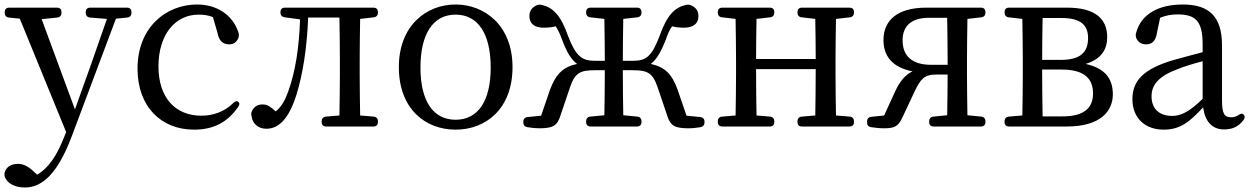

<svg xmlns="http://www.w3.org/2000/svg" viewBox="-29 -555 5560 853"><path d="M82 278C161 278 229 212 290 50L486 -472L536 -477C548 -478 555 -486 555 -498V-501C555 -514 548 -521 535 -521H372C359 -521 352 -514 352 -501V-498C352 -486 359 -478 371 -477L446 -471L378 -276L304 -69L156 -470L225 -477C237 -478 244 -486 244 -498V-501C244 -514 237 -521 224 -521H12C-1 -521 -8 -514 -8 -501V-498C-8 -486 -1 -478 11 -477L59 -472L265 32L255 56C225 133 188 191 136 221L124 210C99 186 77 173 51 173C26 173 4 182 -6 205C-10 214 -10 220 -8 229C3 263 42 278 82 278Z M833 21C924 21 984 -15 1029 -80C1036 -90 1036 -97 1029 -103C1023 -108 1015 -105 1006 -96C968 -59 919 -41 865 -41C751 -41 675 -120 675 -260C675 -402 750 -490 853 -490C876 -490 898 -487 917 -479L937 -410C944 -371 963 -358 990 -358C1008 -358 1021 -366 1030 -386C1033 -395 1033 -403 1030 -412C1004 -490 933 -535 847 -535C709 -535 582 -434 582 -250C582 -80 688 21 833 21Z M1154 17C1207 17 1253 -23 1288 -134C1316 -224 1335 -342 1340 -477H1479C1480 -421 1481 -339 1481 -287V-228C1481 -176 1480 -98 1479 -42L1419 -37C1407 -36 1400 -28 1400 -16V-13C1400 0 1407 7 1420 7H1630C1643 7 1650 0 1650 -13V-16C1650 -28 1643 -36 1631 -37L1571 -42C1570 -98 1569 -177 1569 -228V-287C1569 -337 1570 -415 1571 -471L1631 -478C1643 -479 1650 -487 1650 -499V-501C1650 -514 1643 -521 1630 -521H1237C1224 -521 1217 -514 1217 -501V-499C1217 -487 1224 -480 1236 -478L1304 -469C1300 -343 1283 -236 1252 -150C1237 -108 1223 -83 1196 -60C1173 -81 1158 -91 1139 -91C1119 -91 1105 -85 1093 -67C1088 -58 1086 -51 1088 -42C1092 -3 1121 17 1154 17Z M1995 21C2128 21 2248 -70 2248 -257C2248 -442 2124 -535 1995 -535C1866 -535 1743 -442 1743 -257C1743 -70 1862 21 1995 21ZM1839 -255C1839 -406 1896 -490 1995 -490C2094 -490 2151 -406 2151 -255C2151 -105 2094 -23 1995 -23C1896 -23 1839 -105 1839 -255Z M2296 -14V-11C2296 1 2302 8 2314 10C2332 13 2350 15 2366 15C2427 15 2447 4 2461 -42L2504 -169C2526 -232 2549 -243 2615 -243H2658C2658 -173 2657 -96 2656 -43L2594 -37C2582 -36 2575 -28 2575 -16V-13C2575 0 2582 7 2595 7H2801C2814 7 2821 0 2821 -13V-16C2821 -28 2814 -36 2802 -37L2740 -43C2739 -97 2738 -173 2738 -243H2782C2847 -243 2870 -232 2892 -169L2935 -42C2949 4 2969 15 3031 15C3047 15 3064 13 3083 10C3095 8 3101 0 3101 -12V-14C3101 -26 3094 -34 3082 -35L3021 -41L2982 -155C2956 -228 2923 -258 2862 -271C2887 -289 2907 -323 2929 -379C2938 -405 2945 -422 2957 -438C2973 -434 2990 -432 3011 -432C3048 -432 3074 -448 3074 -483C3074 -507 3062 -522 3042 -531C3034 -535 3027 -535 3017 -533C2968 -521 2934 -487 2902 -397C2867 -304 2841 -285 2785 -285H2738C2738 -344 2739 -419 2740 -471L2802 -478C2814 -479 2821 -487 2821 -499V-501C2821 -514 2814 -521 2801 -521H2595C2582 -521 2575 -514 2575 -501V-499C2575 -487 2582 -479 2594 -478L2656 -471C2657 -419 2658 -344 2658 -285H2612C2558 -285 2529 -304 2494 -397C2462 -488 2428 -521 2379 -533C2369 -535 2362 -535 2354 -531C2335 -522 2323 -507 2323 -484C2323 -448 2348 -432 2385 -432C2406 -432 2423 -434 2440 -438C2451 -421 2459 -404 2468 -379C2489 -322 2510 -289 2535 -271C2474 -258 2441 -228 2414 -155L2375 -41L2315 -35C2303 -34 2296 -26 2296 -14Z M3180 7H3391C3404 7 3411 0 3411 -13V-16C3411 -28 3404 -36 3392 -37L3332 -42C3331 -97 3330 -175 3330 -248H3595C3595 -175 3594 -97 3593 -42L3533 -37C3521 -36 3514 -28 3514 -16V-13C3514 0 3521 7 3534 7H3745C3758 7 3765 0 3765 -13V-16C3765 -28 3758 -36 3746 -37L3685 -42C3684 -98 3683 -177 3683 -228V-287C3683 -337 3684 -415 3685 -471L3746 -478C3758 -479 3765 -487 3765 -499V-501C3765 -514 3758 -521 3745 -521H3534C3521 -521 3514 -514 3514 -501V-499C3514 -487 3521 -479 3533 -478L3593 -471C3594 -420 3595 -349 3595 -293H3330C3330 -349 3331 -420 3332 -471L3392 -478C3404 -479 3411 -487 3411 -499V-501C3411 -514 3404 -521 3391 -521H3180C3167 -521 3160 -514 3160 -501V-499C3160 -487 3167 -479 3179 -478L3239 -471C3240 -415 3241 -337 3241 -287V-228C3241 -176 3240 -98 3239 -42L3179 -37C3167 -36 3160 -28 3160 -16V-13C3160 0 3167 7 3180 7Z M4329 -521H4086C3957 -521 3896 -464 3896 -377C3896 -308 3933 -256 4025 -238C3992 -222 3968 -193 3947 -147L3899 -42L3842 -36C3830 -35 3823 -27 3823 -15V-11C3823 1 3829 8 3841 10C3861 13 3880 15 3899 15C3950 15 3963 4 3982 -37L4035 -150C4061 -203 4076 -224 4132 -224H4181C4181 -166 4180 -93 4179 -43L4118 -37C4106 -36 4099 -28 4099 -16V-13C4099 0 4106 7 4119 7H4329C4342 7 4349 0 4349 -13V-16C4349 -28 4342 -36 4330 -37L4269 -43C4268 -98 4267 -177 4267 -228V-287C4267 -337 4268 -415 4269 -471L4330 -478C4342 -479 4349 -487 4349 -499V-501C4349 -514 4342 -521 4329 -521ZM3981 -376C3981 -438 4018 -476 4099 -476H4179C4180 -420 4181 -338 4181 -287V-267H4109C4023 -267 3981 -306 3981 -376Z M4434 -16V-13C4434 0 4441 7 4454 7H4711C4861 7 4915 -62 4915 -136C4915 -206 4880 -252 4794 -271C4867 -293 4890 -339 4890 -390C4890 -471 4837 -521 4712 -521H4454C4441 -521 4434 -514 4434 -501V-499C4434 -487 4441 -479 4453 -478L4513 -471C4514 -415 4515 -337 4515 -287V-228C4515 -176 4514 -98 4513 -42L4453 -37C4441 -36 4434 -28 4434 -16ZM4601 -228V-246H4687C4791 -246 4827 -204 4827 -139C4827 -75 4786 -38 4693 -38H4603C4602 -93 4601 -175 4601 -228ZM4601 -289C4601 -351 4602 -424 4603 -475H4687C4773 -475 4805 -443 4805 -386C4805 -321 4769 -289 4684 -289Z M5140 21C5213 21 5254 -11 5316 -78C5325 -15 5356 20 5409 20C5445 20 5472 9 5495 -21C5503 -31 5502 -40 5496 -46C5489 -53 5482 -50 5472 -43C5462 -37 5453 -34 5441 -34C5411 -34 5400 -49 5400 -109V-354C5400 -482 5342 -535 5226 -535C5116 -535 5041 -491 5019 -411C5016 -402 5016 -396 5019 -386C5027 -367 5043 -358 5062 -358C5086 -358 5105 -369 5111 -409L5125 -476C5149 -486 5175 -491 5201 -491C5282 -491 5314 -463 5314 -357V-323C5272 -312 5226 -300 5184 -288C5051 -249 5002 -196 5002 -115C5002 -26 5063 21 5140 21ZM5087 -127C5087 -177 5117 -216 5203 -248C5233 -260 5272 -272 5314 -283V-116C5256 -59 5218 -40 5179 -40C5122 -40 5087 -71 5087 -127Z"/></svg>

Font: 寒蝉锦书宋 Text
Style: Regular
Weight: 400
Designer: 寒蝉锦书宋{Warren} 思源宋体{Ryoko NISHIZUKA 西塚涼子 (kana & ideographs); Frank Grießhammer (Latin, Greek & Cyrillic); Wenlong ZHANG 
Foundry: Adobe & ChillType
Version: Version 2.000;Glyphs 3.1.1 (3135)